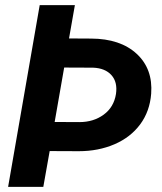

<svg xmlns="http://www.w3.org/2000/svg" viewBox="-20 -731 635 751"><path d="M272.9 -710.9 250 -580.6 336.4 -580.1Q450.7 -579.6 514.6 -520.5Q578.6 -461.4 571.3 -364.3Q565.9 -295.4 528.3 -244.6Q490.7 -193.8 427.7 -166.7Q364.7 -139.6 288.1 -139.6L174.3 -140.1L149.4 0H11.7L135.3 -710.9ZM231 -466.8 193.8 -253.9 290.5 -253.4Q345.7 -253.4 385.5 -282.5Q425.3 -311.5 433.6 -363.3Q440.4 -409.7 416 -437Q391.6 -464.4 344.2 -466.3Z"/></svg>

Font: RobotoDraft
Style: Bold Italic
Weight: 700
Italic angle: -12°
Version: Version 2.001150; 2014